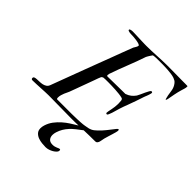

<svg xmlns="http://www.w3.org/2000/svg" viewBox="-302 -859 1274 1274"><g transform="rotate(45 335.5 -221.5)"><path d="M418.9 212.4Q417.5 217.8 409.9 225.3Q402.3 232.9 391.1 239.5Q379.9 246.1 366 250.7Q352.1 255.4 337.9 255.4Q323.2 255.4 304 253.4Q284.7 251.5 267.1 244.9Q249.5 238.3 237.3 225.1Q225.1 211.9 225.1 189.5Q225.1 176.3 230 160.2Q239.3 130.4 257.3 106.4Q275.4 82.5 297.4 63.2Q319.3 43.9 341.8 29.5Q364.3 15.1 382.3 4.4Q384.8 2.9 387 1.5Q389.2 0 391.6 -1Q373 -0.5 355.7 -0.2Q338.4 0 324.2 0Q318.4 0 302.7 -0.2Q287.1 -0.5 266.1 -0.7Q245.1 -1 221.2 -1.2Q197.3 -1.5 175.3 -1.7Q153.3 -2 135.3 -2.2Q117.2 -2.4 107.9 -2.4Q95.2 -2.4 76.7 -1.5Q58.1 -0.5 38.1 0.5Q18.1 1.5 -1.5 2.4Q-21 3.4 -35.6 3.4Q-41 3.4 -44.7 1.2Q-48.3 -1 -48.3 -7.8Q-48.3 -16.1 -41.3 -19Q-34.2 -22 -22.7 -22.7Q-11.2 -23.4 2.4 -23.7Q16.1 -23.9 29.1 -26.6Q42 -29.3 53 -36.4Q64 -43.5 69.3 -57.6Q95.2 -127 116.9 -184.8Q138.7 -242.7 157.2 -292.2Q175.8 -341.8 192.1 -384.5Q208.5 -427.2 223.4 -467Q238.3 -506.8 252.7 -545.2Q267.1 -583.5 282.7 -623.5Q284.2 -626.5 286.9 -630.6Q289.6 -634.8 292.2 -639.4Q294.9 -644 296.9 -648.7Q298.8 -653.3 298.8 -657.2Q298.8 -662.1 288.1 -665.8Q277.3 -669.4 263.4 -671.6Q249.5 -673.8 236.6 -674.8Q223.6 -675.8 218.8 -675.8Q215.8 -675.8 209 -676Q202.1 -676.3 195.3 -677.2Q188.5 -678.2 183.3 -680.4Q178.2 -682.6 178.2 -686.5Q178.2 -690.4 181.6 -692.4Q185.1 -694.3 189.9 -695.3Q194.8 -696.3 199.2 -696.5Q203.6 -696.8 206.1 -696.8Q209 -696.8 218 -696.5Q227.1 -696.3 239.5 -695.8Q252 -695.3 266.4 -694.8Q280.8 -694.3 294.2 -693.8Q307.6 -693.4 318.6 -693.1Q329.6 -692.9 335.9 -692.9Q358.9 -692.9 382.8 -693.8Q406.7 -694.8 430.4 -696Q454.1 -697.3 477.1 -698.2Q500 -699.2 521 -699.2Q542.5 -699.2 566.9 -699Q591.3 -698.7 615 -698.5Q638.7 -698.2 660.4 -698Q682.1 -697.8 698.2 -697.8Q708 -697.8 713.4 -697.5Q718.8 -697.3 718.8 -695.3Q718.8 -681.2 715.3 -671.4Q711.9 -661.6 708.5 -648.9Q700.7 -622.6 695.8 -597.2Q690.9 -571.8 686 -544.9Q685.1 -539.6 683.1 -535.4Q681.2 -531.2 679.2 -531.2Q677.2 -531.2 674.8 -541.7Q672.4 -552.2 669.9 -562.5Q667.5 -575.2 666.3 -586.2Q665 -597.2 662.8 -607.4Q660.6 -617.7 656.2 -627.9Q651.9 -638.2 643.6 -648.9Q636.7 -657.7 629.9 -661.9Q623 -666 613.3 -669.9Q599.1 -674.8 581.3 -677.2Q563.5 -679.7 544.2 -680.9Q524.9 -682.1 505.1 -682.4Q485.4 -682.6 467.8 -682.6Q453.6 -682.6 438 -682.1Q422.4 -681.6 411.1 -679.2Q408.2 -675.3 404.3 -669.7Q400.4 -664.1 396.7 -658.2Q393.1 -652.3 390.1 -647Q387.2 -641.6 385.7 -638.7Q364.3 -575.2 339.8 -513.9Q315.4 -452.6 293 -387.7Q290.5 -379.4 290.5 -374Q290.5 -372.1 292.2 -369.4Q293.9 -366.7 297.9 -366.7Q299.3 -366.7 308.6 -366.9Q317.9 -367.2 331.5 -367.4Q345.2 -367.7 362.5 -367.9Q379.9 -368.2 397.7 -368.4Q415.5 -368.7 432.4 -368.9Q449.2 -369.1 462.9 -369.1Q473.6 -373 482.2 -377.4Q490.7 -381.8 498 -387.5Q505.4 -393.1 511.7 -399.9Q518.1 -406.7 524.4 -415.5Q529.3 -423.3 535.9 -438.2Q542.5 -453.1 549.3 -467.8Q556.2 -482.4 562.5 -493.4Q568.8 -504.4 574.2 -504.4Q582.5 -504.4 582.5 -496.6Q582.5 -493.7 580.6 -486.8Q578.6 -480 576.2 -472.7Q573.7 -465.3 571 -458.5Q568.4 -451.7 566.9 -448.7Q565.4 -444.8 562.7 -436.8Q560.1 -428.7 556.9 -419.2Q553.7 -409.7 550.5 -400.4Q547.4 -391.1 545.4 -385.3Q535.6 -355.5 524.9 -328.6Q514.2 -301.8 504.4 -271Q501 -260.7 497.1 -246.1Q493.2 -231.4 488.8 -218Q484.4 -204.6 480 -195.3Q475.6 -186 471.2 -186Q462.9 -186 462.9 -194.3Q462.9 -198.2 464.8 -208.5Q466.8 -218.8 469.5 -231.9Q472.2 -245.1 474.1 -260Q476.1 -274.9 476.1 -288.1Q476.1 -304.7 474.4 -317.6Q472.7 -330.6 462.9 -333Q450.2 -336.4 432.1 -338.6Q414.1 -340.8 395 -341.8Q376 -342.8 358.2 -343.3Q340.3 -343.8 327.6 -343.8Q312 -343.8 300.5 -343.5Q289.1 -343.3 282.2 -342.3Q279.8 -341.3 275.6 -338.6Q271.5 -335.9 270 -333Q266.1 -324.7 262.5 -315.2Q258.8 -305.7 253.4 -289.6Q246.6 -271 239 -250.2Q231.4 -229.5 223.1 -207Q214.8 -184.6 206.5 -161.6Q198.2 -138.7 189.9 -116.7Q187.5 -110.4 183.1 -101.8Q178.7 -93.3 174.3 -82.8Q169.9 -72.3 166.5 -60.1Q163.1 -47.9 163.1 -34.7Q163.1 -23.4 168.9 -23.4H303.2Q307.6 -23.4 316.7 -23.7Q325.7 -23.9 336.9 -24.2Q348.1 -24.4 360.8 -24.9Q373.5 -25.4 385 -26.1Q396.5 -26.9 406 -27.8Q415.5 -28.8 420.4 -29.8Q438 -32.2 450 -35.2Q461.9 -38.1 470.7 -42.2Q479.5 -46.4 486.6 -52Q493.7 -57.6 501.5 -64.9Q523.9 -85 544.7 -111.3Q565.4 -137.7 585.4 -163.1Q592.3 -171.4 597.2 -171.4Q601.6 -171.4 601.6 -161.1Q601.6 -156.7 598.4 -145.3Q595.2 -133.8 590.8 -119.1Q586.4 -104.5 581.5 -88.9Q576.7 -73.2 573.2 -60.1Q571.3 -53.7 570.1 -44.2Q568.8 -34.7 566.2 -25.9Q563.5 -17.1 558.6 -11Q553.7 -4.9 544.9 -4.9Q518.6 -4.9 491.5 -4.4Q464.4 -3.9 438 -2.9Q415 14.2 396 29.3Q377 44.4 362.1 60.5Q347.2 76.7 336.2 95Q325.2 113.3 317.9 136.2Q315.4 144 314.2 151.4Q313 158.7 313 165.5Q313 185.5 324 198.5Q335 211.4 359.4 211.4Q369.6 211.4 378.2 209.2Q386.7 207 393.3 204.1Q399.9 201.2 405 199Q410.2 196.8 413.1 196.8Q419.9 196.8 419.9 204.6Q419.9 207.5 418.9 212.4Z"/></g></svg>

Font: IM FELL French Canon
Style: Italic
Weight: 400
Italic angle: -17°
Designer: Igino Marini
Foundry: Igino Marini
Version: 3.00